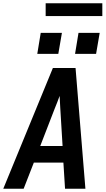

<svg xmlns="http://www.w3.org/2000/svg" viewBox="-26 -1149 646 1169"><path d="M-6 0 296 -735H434L494 0H370L360 -159H180L118 0ZM355 -260 341 -490Q340 -509 339 -527.5Q338 -546 337 -565Q330 -546 323 -527.5Q316 -509 308 -490L219 -260ZM559 -821H431L452 -949H581ZM201 -821 222 -949H351L329 -821ZM252 -1051V-1129H597V-1051Z"/></svg>

Font: Iosevka SS04 Extended Oblique
Style: Bold
Weight: 700
Width: 7
Italic angle: -9°
Monospace: yes
Designer: Belleve Invis
Foundry: Belleve Invis
Version: Version 19.0.0; ttfautohint (v1.8.4)